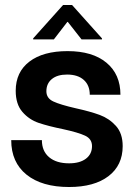

<svg xmlns="http://www.w3.org/2000/svg" viewBox="-20 -737 537 770"><path d="M463 -357H340Q340 -395 316 -416.5Q292 -438 249 -438Q210 -438 188 -420Q166 -402 166 -371Q166 -343 194 -330Q222 -317 283 -303Q342 -290 380 -276Q418 -262 445 -232Q472 -202 472 -151Q472 -74 415 -30.5Q358 13 257 13Q148 13 86.5 -36.5Q25 -86 25 -175H148Q148 -131 177 -106.5Q206 -82 257 -82Q300 -82 324.5 -100.5Q349 -119 349 -151Q349 -180 321 -193Q293 -206 233 -219Q174 -231 135.5 -244Q97 -257 70 -288Q43 -319 43 -373Q43 -448 98 -490Q153 -532 251 -532Q351 -532 407 -485.5Q463 -439 463 -357ZM307 -579 252 -649H250L196 -579H113V-583L233 -717H269L389 -583V-579Z"/></svg>

Font: Non Bureau Medium
Style: Regular
Weight: 500
Designer: Jona Saucedo
Foundry: Non Foundry
Version: Version 1.000; ttfautohint (v1.8.4)